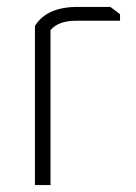

<svg xmlns="http://www.w3.org/2000/svg" viewBox="-20 -535 393 555"><path d="M81 0V-460Q115 -515 204 -515H299L327 -494V-475H199Q149 -475 126 -448V0Z"/></svg>

Font: Oxanium ExtraLight ExtraLight
Style: Regular
Weight: 250
Version: Version 2.000